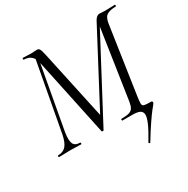

<svg xmlns="http://www.w3.org/2000/svg" viewBox="-182 -789 1131 1153"><g transform="rotate(-30 383.5 -212.5)"><path d="M535 199Q534 201 529 198.5Q524 196 526 192Q563 131 579.5 93Q596 55 594 35Q592 15 574.5 7.5Q557 0 528 0H457Q454 0 454 -6Q454 -12 457 -12Q492 -12 510.5 -17.5Q529 -23 537.5 -38Q546 -53 550 -81L626 -587L651 -613L330 -7Q328 -3 322.5 -3.5Q317 -4 316 -8L203 -542Q197 -574 183.5 -589Q170 -604 154.5 -608.5Q139 -613 126 -613Q124 -613 124 -619Q124 -625 126 -625Q139 -625 154 -624Q169 -623 181 -623Q196 -623 207.5 -624Q219 -625 225 -625Q236 -625 242 -615Q248 -605 255 -573L360 -86L326 -36L624 -600Q639 -625 657 -625Q662 -625 675 -624Q688 -623 699 -623Q721 -623 735.5 -624Q750 -625 765 -625Q767 -625 767 -619Q767 -613 765 -613Q726 -613 704 -600.5Q682 -588 676 -546L607 -81Q602 -47 602.5 -32.5Q603 -18 616 -15Q629 -12 662 -12Q667 -12 669.5 -9Q672 -6 671 -1Q670 4 663.5 11.5Q657 19 642.5 37.5Q628 56 602 94Q576 132 535 199ZM18 0Q15 0 15 -6Q15 -12 18 -12Q53 -12 73 -34.5Q93 -57 103 -109L194 -602L212 -600L123 -109Q115 -57 125.5 -34.5Q136 -12 171 -12Q174 -12 174 -6Q174 0 171 0Q155 0 137 -1Q119 -2 95 -2Q74 -2 54.5 -1Q35 0 18 0Z"/></g></svg>

Font: Cormorant
Style: Italic
Weight: 400
Italic angle: -10°
Designer: Christian Thalmann (Catharsis Fonts)
Foundry: Catharsis Fonts
Version: Version 4.000